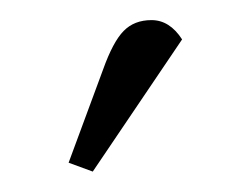

<svg xmlns="http://www.w3.org/2000/svg" viewBox="-20 -663 245 190"><path d="M47.9 -502 82 -594.2Q91.8 -621.6 102.3 -632.3Q112.8 -643.1 129.9 -643.1Q147.9 -643.1 160.2 -624L71.8 -493.2Z"/></svg>

Font: Dihjauti S
Style: Bold
Weight: 700
Designer: T. Christopher White
Version: Version 3.0.0